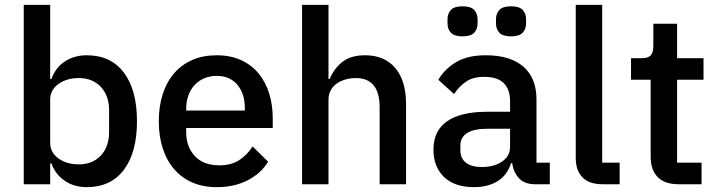

<svg xmlns="http://www.w3.org/2000/svg" viewBox="-20 -760 2962 792"><path d="M78 -740H187V-434H192Q209 -481 247.5 -506.5Q286 -532 338 -532Q437 -532 491 -460.5Q545 -389 545 -260Q545 -131 491 -59.5Q437 12 338 12Q286 12 247.5 -14Q209 -40 192 -86H187V0H78ZM305 -82Q362 -82 396 -118.5Q430 -155 430 -215V-305Q430 -365 396 -401.5Q362 -438 305 -438Q255 -438 221 -413.5Q187 -389 187 -349V-171Q187 -131 221 -106.5Q255 -82 305 -82Z M874 12Q818 12 774 -7Q730 -26 699 -61.5Q668 -97 651.5 -147.5Q635 -198 635 -260Q635 -322 651.5 -372.5Q668 -423 699 -458.5Q730 -494 774 -513Q818 -532 874 -532Q931 -532 974.5 -512Q1018 -492 1047 -456.5Q1076 -421 1090.5 -374Q1105 -327 1105 -273V-232H748V-215Q748 -155 783.5 -116.5Q819 -78 885 -78Q933 -78 966 -99Q999 -120 1022 -156L1086 -93Q1057 -45 1002 -16.5Q947 12 874 12ZM874 -447Q846 -447 822.5 -437Q799 -427 782.5 -409Q766 -391 757 -366Q748 -341 748 -311V-304H990V-314Q990 -374 959 -410.5Q928 -447 874 -447Z M1226 -740H1335V-434H1340Q1357 -476 1391.5 -504Q1426 -532 1486 -532Q1566 -532 1610.5 -479.5Q1655 -427 1655 -330V0H1546V-317Q1546 -438 1448 -438Q1427 -438 1406.5 -432.5Q1386 -427 1370 -416Q1354 -405 1344.5 -388Q1335 -371 1335 -349V0H1226Z M2187 0Q2144 0 2121 -24.5Q2098 -49 2093 -87H2088Q2073 -38 2033 -13Q1993 12 1936 12Q1855 12 1811.5 -30Q1768 -72 1768 -143Q1768 -221 1824.5 -260Q1881 -299 1990 -299H2084V-343Q2084 -391 2058 -417Q2032 -443 1977 -443Q1931 -443 1902 -423Q1873 -403 1853 -372L1788 -431Q1814 -475 1861 -503.5Q1908 -532 1984 -532Q2085 -532 2139 -485Q2193 -438 2193 -350V-89H2248V0ZM1967 -71Q2018 -71 2051 -93.5Q2084 -116 2084 -154V-229H1992Q1879 -229 1879 -159V-141Q1879 -106 1902.5 -88.5Q1926 -71 1967 -71ZM1888 -610Q1854 -610 1840 -625Q1826 -640 1826 -663V-681Q1826 -704 1840 -719Q1854 -734 1888 -734Q1922 -734 1936 -719Q1950 -704 1950 -681V-663Q1950 -640 1936 -625Q1922 -610 1888 -610ZM2088 -610Q2054 -610 2040 -625Q2026 -640 2026 -663V-681Q2026 -704 2040 -719Q2054 -734 2088 -734Q2122 -734 2136 -719Q2150 -704 2150 -681V-663Q2150 -640 2136 -625Q2122 -610 2088 -610Z M2466 0Q2410 0 2382.5 -28.5Q2355 -57 2355 -108V-740H2464V-89H2536V0Z M2779 0Q2722 0 2693 -29.5Q2664 -59 2664 -113V-431H2583V-520H2627Q2654 -520 2664.5 -532Q2675 -544 2675 -571V-662H2773V-520H2882V-431H2773V-89H2874V0Z"/></svg>

Font: IBM Plex Thai Medium
Style: Regular
Weight: 500
Designer: Mike Abbink, Paul van der Laan, Pieter van Rosmalen, Ben Mitchell, Mark Frömberg
Foundry: Bold Monday
Version: Version 1.0